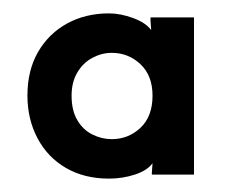

<svg xmlns="http://www.w3.org/2000/svg" viewBox="-20 -761 338 287"><path d="M143 -741Q160 -741 179 -734Q198 -727 206 -716L205 -730V-735H270V-500H207V-503L208 -517Q200 -506 181.5 -500Q163 -494 143 -494Q106 -494 78.5 -510Q51 -526 36 -554.5Q21 -583 21 -618Q21 -656 37 -683.5Q53 -711 80.5 -726Q108 -741 143 -741ZM147 -553Q172 -553 190 -570Q208 -587 208 -618Q208 -648 190 -665Q172 -682 147 -682Q132 -682 118 -674.5Q104 -667 95.5 -652.5Q87 -638 87 -618Q87 -596 95.5 -581.5Q104 -567 118 -560Q132 -553 147 -553Z"/></svg>

Font: Kreadon
Style: Bold
Weight: 700
Designer: Reiya WATANABE
Foundry: StudioGnu
Version: Version 1.003; ttfautohint (v1.8.4.7-5d5b);gftools[0.9.32]